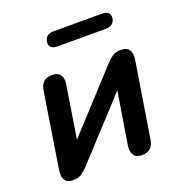

<svg xmlns="http://www.w3.org/2000/svg" viewBox="-127 -798 858 914"><g transform="rotate(-20 302.0 -341.0)"><path d="M90 8Q63 8 52.5 -5Q42 -18 41.5 -35Q41 -52 43 -63L103 -443Q112 -497 165 -497Q194 -497 206.5 -479.5Q219 -462 214 -433L172 -167L441 -460Q452 -472 468.5 -484.5Q485 -497 513 -497Q539 -497 550 -486Q561 -475 563 -458.5Q565 -442 562 -427L501 -47Q492 8 440 8Q409 8 397.5 -9.5Q386 -27 390 -57L433 -322L164 -30Q153 -18 135.5 -5Q118 8 90 8ZM237 -616Q197 -616 197 -647Q197 -667 209 -678.5Q221 -690 242 -690H489Q529 -690 529 -659Q529 -640 517 -628Q505 -616 484 -616Z"/></g></svg>

Font: Nunito
Style: Bold Italic
Weight: 700
Italic angle: -9°
Designer: Vernon Adams
Foundry: Vernon Adams
Version: Version 3.601; ttfautohint (v1.8.2.53-6de2)